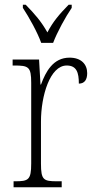

<svg xmlns="http://www.w3.org/2000/svg" viewBox="-20 -786 398 806"><path d="M153 -606H203C220 -651 255 -715 281 -753V-766H268C229 -726 203 -696 179 -650C153 -696 127 -726 88 -766H76V-753C101 -715 137 -651 153 -606ZM37 0H239V-25H220C163 -25 152 -30 152 -99V-276C152 -384 190 -511 260 -511C302 -511 311 -481 311 -435C336 -435 346 -453 346 -479C346 -516 321 -544 272 -544C203 -544 172 -485 152 -431H150L144 -536H33V-511H39C100 -511 111 -506 111 -438V-100C111 -30 99 -25 43 -25H37Z"/></svg>

Font: Noto Serif Devanagari Condensed ExtraLight
Style: Regular
Weight: 200
Width: 3
Designer: Universal Thirst, Indian Type Foundry and the Monotype Design Team
Foundry: Monotype Imaging Inc.
Version: Version 2.004